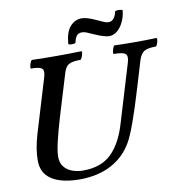

<svg xmlns="http://www.w3.org/2000/svg" viewBox="-92 -939 990 1038"><g transform="rotate(-10 403.0 -419.5)"><path d="M262 13Q202 13 155.5 -1Q109 -15 82.5 -46Q56 -77 56 -128Q56 -160 62 -195.5Q68 -231 80 -271L169 -566Q179 -599 166.5 -611Q154 -623 107 -623Q103 -623 104.5 -634Q106 -645 111 -656.5Q116 -668 120 -668Q154 -667 187.5 -666.5Q221 -666 255 -666Q289 -666 322.5 -666.5Q356 -667 390 -668Q395 -668 393 -656.5Q391 -645 386 -634Q381 -623 377 -623Q332 -623 313 -611.5Q294 -600 284 -565L213 -331Q191 -256 179.5 -205.5Q168 -155 168 -128Q168 -94 185 -72.5Q202 -51 230 -41Q258 -31 289 -31Q388 -31 444.5 -86Q501 -141 532 -247L628 -565Q638 -599 624.5 -611Q611 -623 561 -623Q557 -623 558.5 -634Q560 -645 564.5 -656.5Q569 -668 573 -668Q602 -667 630.5 -666.5Q659 -666 688 -666Q717 -666 745.5 -666.5Q774 -667 802 -668Q807 -668 805.5 -656.5Q804 -645 799.5 -634Q795 -623 791 -623Q746 -623 727 -611Q708 -599 697 -565L655 -425Q621 -311 595 -239.5Q569 -168 552 -139Q511 -66 437.5 -26.5Q364 13 262 13ZM368 -720Q367 -716 357 -714.5Q347 -713 337.5 -714.5Q328 -716 328 -720Q333 -784 359.5 -813.5Q386 -843 423 -843Q436 -843 455.5 -837.5Q475 -832 500 -820Q526 -808 539.5 -802.5Q553 -797 563 -797Q583 -797 594 -813.5Q605 -830 607 -846Q608 -851 618 -852Q628 -853 638.5 -851.5Q649 -850 649 -846Q646 -815 633 -786.5Q620 -758 599.5 -740Q579 -722 553 -722Q543 -722 523.5 -727.5Q504 -733 477 -745Q450 -757 436.5 -762.5Q423 -768 412 -768Q391 -768 381.5 -755Q372 -742 368 -720Z"/></g></svg>

Font: Junicode VF
Style: Italic
Weight: 400
Italic angle: -11°
Designer: Peter S. Baker
Version: Version 2.209